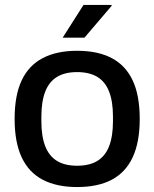

<svg xmlns="http://www.w3.org/2000/svg" viewBox="-20 -743 623 775"><path d="M291 12Q209 12 152.5 -17.5Q96 -47 67.5 -108Q39 -169 39 -263Q39 -358 67.5 -418.5Q96 -479 152.5 -508.5Q209 -538 291 -538Q375 -538 431 -508.5Q487 -479 515.5 -418.5Q544 -358 544 -263Q544 -169 515.5 -108Q487 -47 431 -17.5Q375 12 291 12ZM291 -74Q341 -74 373 -93.5Q405 -113 420.5 -153Q436 -193 436 -254V-272Q436 -333 420.5 -373Q405 -413 373 -432.5Q341 -452 291 -452Q242 -452 210 -432.5Q178 -413 162.5 -373Q147 -333 147 -272V-254Q147 -193 162.5 -153Q178 -113 210 -93.5Q242 -74 291 -74ZM233 -591 317 -723H430L431 -720L321 -591Z"/></svg>

Font: Archivo SemiBold Medium
Style: Regular
Weight: 500
Version: Version 2.001